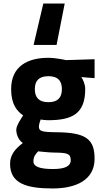

<svg xmlns="http://www.w3.org/2000/svg" viewBox="-20 -837 574 1086"><path d="M254 -259C200 -259 177 -286 177 -333C177 -380 200 -406 254 -406C308 -406 330 -380 330 -333C330 -286 308 -259 254 -259ZM286 26C360 27 380 31 380 69C380 105 344 119 279 119C204 119 169 105 169 76C169 51 179 36 196 19C196 19 258 26 286 26ZM278 229C407 229 515 183 515 61C515 -50 467 -88 297 -89C212 -90 200 -96 200 -122C200 -135 210 -161 210 -161C219 -159 240 -157 251 -157C388 -157 462 -193 462 -333C462 -362 449 -387 440 -401L515 -395V-502L354 -497C354 -497 297 -510 253 -510C136 -510 43 -462 43 -333C43 -246 76 -209 111 -184C111 -184 72 -129 72 -104C72 -73 87 -43 109 -28C59 10 37 44 37 90C37 202 132 229 278 229ZM225 -817 170 -583H300L346 -817Z"/></svg>

Font: RazerF5
Style: Bold
Weight: 700
Foundry: Razer Inc.
Version: Version 2